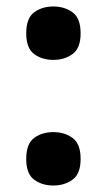

<svg xmlns="http://www.w3.org/2000/svg" viewBox="-20 -565 331 593"><path d="M145 -380Q110 -380 85.5 -398Q61 -416 61 -462Q61 -509 85.5 -527Q110 -545 145 -545Q179 -545 204 -527Q229 -509 229 -462Q229 -416 204 -398Q179 -380 145 -380ZM145 8Q110 8 85.5 -10Q61 -28 61 -74Q61 -121 85.5 -139Q110 -157 145 -157Q179 -157 204 -139Q229 -121 229 -74Q229 -28 204 -10Q179 8 145 8Z"/></svg>

Font: Noto Serif Myanmar SemiCondensed ExtraBold
Style: Regular
Weight: 800
Width: 4
Designer: Ben Mitchell and the Monotype Design Team
Foundry: Monotype Imaging Inc.
Version: Version 2.106; ttfautohint (v1.8.4.7-5d5b)